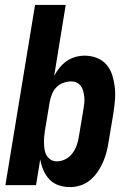

<svg xmlns="http://www.w3.org/2000/svg" viewBox="-20 -755 540 783"><path d="M266 8Q241 8 219 0.5Q197 -7 181.5 -23.5Q166 -40 157 -61Q148 -82 144 -105L127 0H2L123 -735H248L201 -446Q211 -464 223.5 -479.5Q236 -495 252 -506Q268 -517 287 -522.5Q306 -528 325 -528Q351 -528 374.5 -519Q398 -510 414 -491.5Q430 -473 437.5 -449.5Q445 -426 448 -400.5Q451 -375 449 -349Q447 -323 443 -297L423 -177Q420 -156 414.5 -135Q409 -114 400 -93.5Q391 -73 378 -54Q365 -35 347.5 -20.5Q330 -6 308.5 1Q287 8 266 8ZM212 -97Q229 -97 245.5 -105Q262 -113 273.5 -127.5Q285 -142 291.5 -159Q298 -176 301 -194L321 -314Q323 -326 324 -338Q325 -350 323.5 -361.5Q322 -373 319 -384.5Q316 -396 309.5 -404.5Q303 -413 293 -418Q283 -423 270 -423Q255 -423 239 -417.5Q223 -412 211 -400Q199 -388 192.5 -372.5Q186 -357 183 -341L163 -221Q161 -208 160 -195Q159 -182 159.5 -169Q160 -156 162 -143.5Q164 -131 170.5 -120.5Q177 -110 187.5 -103.5Q198 -97 212 -97Z"/></svg>

Font: Iosevka Term Curly XBd Obl
Style: Regular
Weight: 800
Italic angle: -9°
Designer: Belleve Invis
Foundry: Belleve Invis
Version: Version 32.3.0